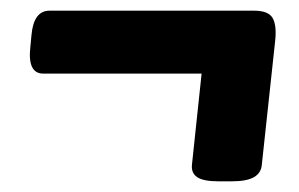

<svg xmlns="http://www.w3.org/2000/svg" viewBox="-20 -407 560 360"><path d="M390 -67Q361 -67 349.5 -75Q338 -83 340 -99L358 -269H61Q31 -269 37 -320L39 -341Q43 -387 73 -387H456Q483 -387 491 -373.5Q499 -360 496 -331L471 -99Q470 -83 456.5 -75Q443 -67 414 -67Z"/></svg>

Font: Asap Condensed Condensed ExtraBold
Style: Italic
Weight: 800
Width: 3
Italic angle: -6°
Designer: Pablo Cosgaya
Foundry: Omnibus-Type
Version: Version 3.001; ttfautohint (v1.8.4.7-5d5b)